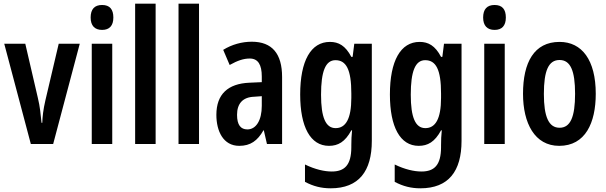

<svg xmlns="http://www.w3.org/2000/svg" viewBox="-20 -780 3285 1040"><path d="M147 0H268L412 -543H298L226 -237C214 -186 210 -147 209 -115H205C200 -162 197 -201 185 -250L117 -543H3Z M533 -753C492 -753 471 -730 471 -685C471 -641 493 -618 533 -618C573 -618 594 -641 594 -685C594 -729 575 -753 533 -753ZM588 -543H477V0H588Z M823 0V-760H712V0Z M1058 0V-760H947V0Z M1344 -554C1290 -554 1236 -539 1189 -510L1224 -428C1267 -452 1299 -463 1333 -463C1378 -463 1398 -429 1398 -366V-335L1331 -332C1215 -327 1152 -270 1152 -158C1152 -70 1189 10 1276 10C1337 10 1375 -18 1407 -74H1409L1426 0H1508V-363C1508 -489 1454 -554 1344 -554ZM1357 -256 1398 -259V-207C1398 -128 1367 -79 1320 -79C1284 -79 1264 -103 1264 -158C1264 -218 1294 -254 1357 -256Z M1767 -553C1664 -553 1606 -451 1606 -268C1606 -93 1661 10 1762 10C1811 10 1849 -11 1883 -74H1887C1884 -48 1883 -19 1883 7V17C1883 115 1846 149 1777 149C1738 149 1687 138 1632 111V205C1677 229 1721 240 1771 240C1924 240 1994 147 1994 -17V-543H1899L1890 -472H1883C1851 -533 1814 -553 1767 -553ZM1797 -454C1855 -454 1883 -404 1883 -274V-250C1883 -135 1852 -86 1798 -86C1744 -86 1719 -144 1719 -267C1719 -393 1743 -454 1797 -454Z M2253 -553C2150 -553 2092 -451 2092 -268C2092 -93 2147 10 2248 10C2297 10 2335 -11 2369 -74H2373C2370 -48 2369 -19 2369 7V17C2369 115 2332 149 2263 149C2224 149 2173 138 2118 111V205C2163 229 2207 240 2257 240C2410 240 2480 147 2480 -17V-543H2385L2376 -472H2369C2337 -533 2300 -553 2253 -553ZM2283 -454C2341 -454 2369 -404 2369 -274V-250C2369 -135 2338 -86 2284 -86C2230 -86 2205 -144 2205 -267C2205 -393 2229 -454 2283 -454Z M2659 -753C2618 -753 2597 -730 2597 -685C2597 -641 2619 -618 2659 -618C2699 -618 2720 -641 2720 -685C2720 -729 2701 -753 2659 -753ZM2714 -543H2603V0H2714Z M3207 -272C3207 -455 3132 -553 3011 -553C2873 -553 2813 -442 2813 -272C2813 -113 2876 10 3009 10C3151 10 3207 -115 3207 -272ZM2926 -271C2926 -397 2951 -455 3011 -455C3070 -455 3095 -397 3095 -272C3095 -147 3070 -88 3011 -88C2952 -88 2926 -148 2926 -271Z"/></svg>

Font: Noto Sans Gurmukhi UI ExtraCondensed SemiBold
Style: Regular
Weight: 600
Width: 2
Designer: Jelle Bosma - Monotype Design Team
Foundry: Monotype Imaging Inc.
Version: Version 2.004